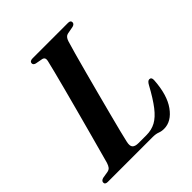

<svg xmlns="http://www.w3.org/2000/svg" viewBox="-201 -822 956 956"><g transform="rotate(-45 277.0 -344.0)"><path d="M331.5 0H16Q-3 0 -2.5 -14Q-2 -26 14.5 -30.5L50.5 -36.5Q62.5 -39 68.8 -46.8Q75 -54.5 80 -69.5Q86 -91.5 98.2 -136Q110.5 -180.5 126 -237.8Q141.5 -295 158 -356.5Q174.5 -418 189.5 -474.8Q204.5 -531.5 215.5 -574.8Q226.5 -618 231 -638Q235.5 -659.5 217 -663.5L179.5 -670.5Q165.5 -674.5 165.5 -684.5Q165.5 -700 187 -700H436Q454 -700 454 -686.5Q454 -674.5 438 -670L398 -662.5Q380.5 -659 372.5 -633.5Q365 -609.5 352.5 -564.5Q340 -519.5 324.8 -462.8Q309.5 -406 293.8 -346.2Q278 -286.5 263.8 -231.8Q249.5 -177 239 -135.5Q228.5 -94 224.5 -75Q218.5 -49 227.8 -38.8Q237 -28.5 261 -28.5H317Q353 -28.5 382 -44.2Q411 -60 439.2 -96.5Q467.5 -133 501.5 -195.5Q512 -215.5 523.5 -215.5Q538.5 -215.5 537.5 -195.5Q531.5 -97 492.5 -42.8Q453.5 11.5 401 11.5Q383.5 11.5 369 5.8Q354.5 0 331.5 0Z"/></g></svg>

Font: Fraunces 72pt S000 SemiBold
Style: Italic
Weight: 600
Italic angle: -16°
Version: Version 1.000; ttfautohint (v1.8.3)